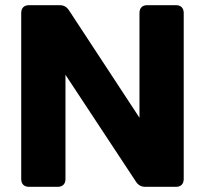

<svg xmlns="http://www.w3.org/2000/svg" viewBox="-20 -722 792 742"><path d="M660 -702H549C530 -702 519 -691 519 -672V-267L246 -683C237 -696 226 -702 210 -702H92C73 -702 62 -691 62 -672V-30C62 -11 73 0 92 0H203C222 0 233 -11 233 -30V-433L506 -19C515 -6 526 0 542 0H660C679 0 690 -11 690 -30V-672C690 -691 679 -702 660 -702Z"/></svg>

Font: Arvore Sans
Style: Bold
Weight: 700
Designer: Jonny Pinhorn (Latin) Dan Schunck (customization for Arvore)
Version: Version 1.000;Glyphs 3.3 (3305)